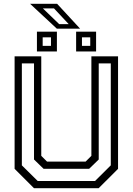

<svg xmlns="http://www.w3.org/2000/svg" viewBox="-20 -999 704 1019"><path d="M160.5 0 57.5 -103V-700H199V-172L229.5 -141.5H434.5L465 -172V-700H606.5V-103L503.5 0ZM180 -38.5H484.5L568 -121.5V-662.5H504V-152.5L453 -103H211.5L160.5 -152.5V-662.5H96V-121.5ZM384 -726V-831H490V-726ZM176 -726V-831H282V-726ZM206.5 -755.5H250.5V-801H206.5ZM415 -755.5H459V-801H415ZM405 -847H281.5L139.5 -979H283ZM344.5 -871 266.5 -954.5H207.5L294 -871Z"/></svg>

Font: Tourney
Style: Regular
Weight: 400
Designer: Tyler Finck
Foundry: Etcetera Type Co
Version: Version 1.015